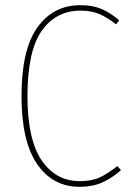

<svg xmlns="http://www.w3.org/2000/svg" viewBox="-20 -711 508 741"><path d="M440 -633 428 -617Q392 -645 362 -657.5Q332 -670 291 -670Q196 -670 141 -592Q86 -514 86 -340Q86 -173 140.5 -92.5Q195 -12 288 -12Q335 -12 365.5 -26.5Q396 -41 433 -70L447 -54Q411 -23 374 -6.5Q337 10 287 10Q184 10 123.5 -77.5Q63 -165 63 -340Q63 -520 124.5 -605.5Q186 -691 290 -691Q337 -691 370.5 -677Q404 -663 440 -633Z"/></svg>

Font: Fira Sans Extra Condensed Thin
Style: Regular
Weight: 250
Width: 1
Designer: Carrois Corporate & Edenspiekermann AG
Foundry: Carrois Corporate GbR & Edenspiekermann AG
Version: Version 4.203